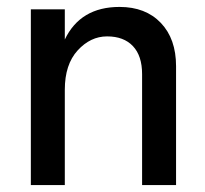

<svg xmlns="http://www.w3.org/2000/svg" viewBox="-20 -534 591 554"><path d="M488 0H390V-320Q390 -373 363.5 -401Q337 -429 289 -429Q241 -429 204 -388.5Q167 -348 167 -275V0H69V-507H167V-420Q212 -514 325 -514Q400 -514 444 -468Q488 -422 488 -343Z"/></svg>

Font: Hind Mysuru Medium
Style: Regular
Weight: 500
Designer: Manushi Parikh, Hitesh Malaviya
Foundry: Indian Type Foundry
Version: Version 0.703;PS 1.0;hotconv 1.0.86;makeotf.lib2.5.63406